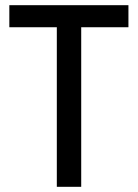

<svg xmlns="http://www.w3.org/2000/svg" viewBox="-20 -720 531 740"><path d="M199 -615H16V-700H475V-615H293V0H199Z"/></svg>

Font: Tilda Sans Medium
Style: Regular
Weight: 500
Designer: ParaType Ltd
Foundry: ParaType Ltd
Version: Version 1.009